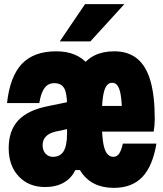

<svg xmlns="http://www.w3.org/2000/svg" viewBox="-20 -888 790 928"><path d="M530 20Q421 20 369.5 -61Q318 -142 318 -313Q318 -481 370.5 -560.5Q423 -640 532 -640Q599 -640 642.5 -605Q686 -570 707 -497.5Q728 -425 728 -313Q728 -299 726.5 -281Q725 -263 723 -252H415V-376H624L570 -313Q570 -377 565.5 -415Q561 -453 550.5 -470.5Q540 -488 522 -488Q504 -488 493 -470.5Q482 -453 477 -415Q472 -377 472 -313Q472 -247 477.5 -206.5Q483 -166 495.5 -148Q508 -130 528 -130Q545 -130 555.5 -145Q566 -160 574 -194H736Q718 -85 668 -32.5Q618 20 530 20ZM314 -396V-266L249 -252Q218 -245 202 -228.5Q186 -212 186 -186Q186 -161 200 -145.5Q214 -130 236 -130Q271 -130 287.5 -157Q304 -184 304 -242V-380Q304 -438 290 -462Q276 -486 242 -486Q213 -486 195.5 -463Q178 -440 170 -390H14Q28 -518 85.5 -579Q143 -640 252 -640Q351 -640 404.5 -578Q458 -516 458 -400V-120L384 -66H344Q325 -26 287.5 -5Q250 16 198 16Q119 16 70.5 -35.5Q22 -87 22 -172Q22 -257 68.5 -306.5Q115 -356 212 -375ZM269 -688 391 -868H581L417 -688Z"/></svg>

Font: Martian Mono SemiExpanded ExtraBold
Style: Regular
Weight: 800
Width: 6
Designer: Roman Shamin
Foundry: Evil Martians
Version: Version 1.000